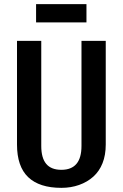

<svg xmlns="http://www.w3.org/2000/svg" viewBox="-20 -897 591 926"><path d="M276 9Q170 9 116 -42.5Q62 -94 62 -200V-700H179V-193Q179 -135 203 -106.5Q227 -78 276 -78Q373 -78 373 -193V-700H490V-200Q490 -149 474.5 -110Q459 -71 430 -45Q401 -19 361.5 -5Q322 9 276 9ZM397 -877V-789H154V-877Z"/></svg>

Font: Pathway Extreme Condensed SemiBold
Style: Regular
Weight: 600
Width: 3
Version: Version 1.001;gftools[0.9.26]